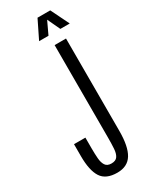

<svg xmlns="http://www.w3.org/2000/svg" viewBox="-268 -1112 930 1176"><g transform="rotate(-30 197.5 -523.5)"><path d="M183.1 9.8Q103 9.8 71.3 -39.6Q39.6 -88.9 39.6 -189.9V-274.4H120.1V-196.3Q120.1 -159.2 122.6 -127.4Q125 -95.7 137.5 -76.4Q149.9 -57.1 180.2 -57.1Q210.9 -57.1 223.4 -75.9Q235.8 -94.7 238 -127.9Q240.2 -161.1 240.2 -204.1V-859.4H320.8V-206.1Q320.8 -96.2 288.3 -43.2Q255.9 9.8 183.1 9.8ZM169.9 -927.7 233.4 -1057.1H323.2L386.7 -927.7H320.3L278.3 -1017.1L236.3 -927.7Z"/></g></svg>

Font: Antonio ExtraLight
Style: Regular
Weight: 250
Designer: Vernon Adams
Foundry: Vernon Adams
Version: Version 1.002